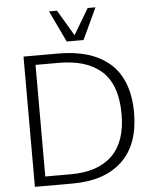

<svg xmlns="http://www.w3.org/2000/svg" viewBox="-62 -1016 856 1067"><g transform="rotate(-5 365.5 -482.0)"><path d="M335.4 -789.1 252 -964.4H296.4L381.8 -820.3L467.8 -964.4H511.2L429.2 -789.1ZM151.4 -52.2H293.9Q445.3 -52.2 524.7 -129.6Q604 -207 604 -360.4Q604 -444.3 581.8 -505.4Q559.6 -566.4 516.6 -603.3Q473.6 -640.1 415 -657.5Q356.4 -674.8 279.8 -674.8H151.4ZM88.9 0V-726.6H285.6Q374.5 -726.6 444.6 -705.6Q514.6 -684.6 566.4 -641.4Q618.2 -598.1 646 -527.6Q673.8 -457 673.8 -362.8Q673.8 -184.6 575.7 -92.3Q477.5 0 300.8 0Z"/></g></svg>

Font: Oxygen Light
Style: Regular
Weight: 300
Designer: vernon adams
Foundry: Vernon Adams
Version: Version Release 0.2.3 webfont; ttfautohint (v0.93.3-1d66) -l